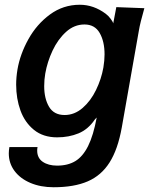

<svg xmlns="http://www.w3.org/2000/svg" viewBox="-20 -581 640 808"><path d="M17 64.5Q17 53 19.5 38H138Q136.5 45.5 136.5 52.5Q136.5 84 160 100Q183.5 116 220.5 116Q265.5 116 297 97Q328.5 78 350.8 33.5Q373 -11 387 -86.5L379 -78Q351 -36.5 310.5 -19.8Q270 -3 220.5 -3Q162 -3 123.2 -34.2Q84.5 -65.5 66.2 -115.8Q48 -166 48 -224.5Q48 -255.5 53.5 -288.5Q64.5 -353 99.5 -416Q134.5 -479 190.2 -520Q246 -561 316 -561Q374 -561 425 -523Q437 -514 446.2 -501.2Q455.5 -488.5 456.5 -482.5L469.5 -551L587.5 -546.5Q569.5 -483.5 564.5 -452.5L492.5 -44.5Q476 47.5 441.2 102.5Q406.5 157.5 349.2 182.2Q292 207 205.5 207Q151 207 108 188.8Q65 170.5 41 138.2Q17 106 17 64.5ZM415 -296.5Q420 -326.5 420 -352Q420 -406.5 399.5 -442.2Q379 -478 335.5 -478Q292.5 -478 258 -446.8Q223.5 -415.5 201.2 -368Q179 -320.5 170.5 -271.5Q166 -246 166 -218.5Q166 -166 186.5 -131.5Q207 -97 252 -97Q293.5 -97 327.8 -126.8Q362 -156.5 384.2 -202.5Q406.5 -248.5 415 -296.5Z"/></svg>

Font: JuliaMono
Style: Bold Italic
Weight: 700
Italic angle: -9°
Monospace: yes
Designer: cormullion
Foundry: corm
Version: Version 0.057; ttfautohint (v1.8.4)